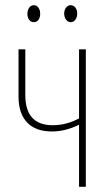

<svg xmlns="http://www.w3.org/2000/svg" viewBox="-20 -716 420 736"><path d="M283 0V-238Q231 -212 179 -212Q117 -212 84 -246.5Q51 -281 51 -346V-527H77V-352Q77 -236 182 -236Q234 -236 283 -262V-527H309V0ZM85 -663Q85 -676 91.5 -686Q98 -696 110 -696Q121 -696 127.5 -686.5Q134 -677 134 -663Q134 -649 127.5 -640Q121 -631 110 -631Q98 -631 91.5 -640.5Q85 -650 85 -663ZM226 -664Q226 -677 233 -686.5Q240 -696 251 -696Q262 -696 269 -687Q276 -678 276 -664Q276 -650 269 -640.5Q262 -631 251 -631Q240 -631 233 -641Q226 -651 226 -664Z"/></svg>

Font: Noto Sans ExtraCondensed Thin
Style: Regular
Weight: 100
Width: 2
Designer: Monotype Design Team
Foundry: Monotype Imaging Inc.
Version: Version 2.013; ttfautohint (v1.8.4.7-5d5b)